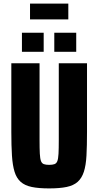

<svg xmlns="http://www.w3.org/2000/svg" viewBox="-20 -1040 547 1068"><path d="M253 8Q195 8 156.5 0Q118 -8 95 -28.5Q72 -49 61 -84.5Q50 -120 46.5 -174.5Q43 -229 43 -307V-688H200V-262Q200 -213 201.5 -185Q203 -157 208 -144Q213 -131 224 -127Q235 -123 253 -123Q272 -123 283 -127Q294 -131 299 -144Q304 -157 305.5 -185Q307 -213 307 -262V-688H464V-307Q464 -229 461 -174.5Q458 -120 446.5 -84.5Q435 -49 412 -28.5Q389 -8 350.5 0Q312 8 253 8ZM102 -752V-858H223V-752ZM282 -752V-858H404V-752ZM147 -932V-1020H360V-932Z"/></svg>

Font: Saira Condensed ExtraBold
Style: Regular
Weight: 800
Width: 3
Designer: Hector Gatti with collaboration of the Omnibus-Type team
Foundry: Omnibus-Type
Version: Version 1.101